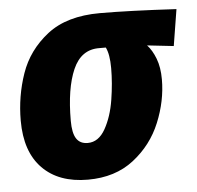

<svg xmlns="http://www.w3.org/2000/svg" viewBox="-45 -587 668 651"><g transform="rotate(-5 289.0 -261.5)"><path d="M19 -201Q19 -284 45.5 -360.5Q72 -437 138.5 -489Q205 -541 318 -541Q416 -541 578 -532L558 -408L468 -418Q485 -400 496.5 -370Q508 -340 508 -299Q508 -226 478 -153Q448 -80 385 -31Q322 18 229 18Q130 18 74.5 -38.5Q19 -95 19 -201ZM340 -352Q340 -399 328 -423H306Q244 -424 216 -360Q188 -296 188 -186Q188 -144 200.5 -125Q213 -106 239 -106Q276 -106 299 -147Q322 -188 331 -244.5Q340 -301 340 -352Z"/></g></svg>

Font: Fira Sans Condensed ExtraBold
Style: Italic
Weight: 800
Width: 3
Italic angle: -8°
Designer: bBox Type GmbH & Carrois Corporate GbR & Edenspiekermann AG
Foundry: bBox Type GmbH & Carrois Corporate GbR & Edenspiekermann AG
Version: Version 4.301